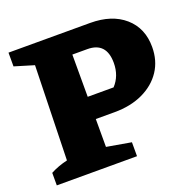

<svg xmlns="http://www.w3.org/2000/svg" viewBox="-118 -775 892 893"><g transform="rotate(-20 328.0 -328.5)"><path d="M419 -657Q526 -657 589 -602Q652 -547 652 -454Q652 -386 618.5 -335.5Q585 -285 524.5 -256.5Q464 -228 384 -228H291V-90L412 -69V0H15V-62Q52 -82 99 -93L111 -560L15 -589V-657ZM365 -547H291V-338H419Q459 -381 459 -445Q459 -547 365 -547Z"/></g></svg>

Font: Piazzolla ExtraBold
Style: Regular
Weight: 800
Designer: Juan Pablo del Peral
Foundry: Huerta Tipografica
Version: Version 1.330